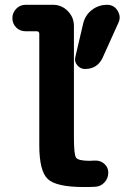

<svg xmlns="http://www.w3.org/2000/svg" viewBox="-20 -750 540 780"><path d="M415 -730.5Q443.4 -730.5 458 -706.1Q472.7 -681.6 460.9 -657.2L396.5 -514.6Q375 -469.7 325.2 -469.7Q306.6 -469.7 293.9 -484.9Q281.2 -500 286.1 -518.6L317.4 -652.3Q325.2 -687.5 352.5 -709Q379.9 -730.5 415 -730.5ZM365.2 -97.7Q387.7 -98.6 403.8 -84.5Q419.9 -70.3 419.9 -48.8Q419.9 -25.4 404.3 -8.8Q388.7 7.8 366.2 8.8Q351.6 9.8 320.3 9.8Q209 9.8 174.3 -22.5Q139.6 -54.7 139.6 -160.2V-612.3Q139.6 -623 128.9 -623H84Q60.5 -623 45.4 -638.7Q30.3 -654.3 30.3 -676.3Q30.3 -698.2 45.9 -714.4Q61.5 -730.5 84 -730.5H195.3Q230.5 -730.5 255.4 -705.1Q280.3 -679.7 280.3 -644.5V-190.4Q280.3 -122.1 289.1 -109.4Q297.9 -96.7 344.7 -96.7Q347.7 -96.7 354.5 -97.2Q361.3 -97.7 365.2 -97.7Z"/></svg>

Font: Rounded-X Mgen+ 1m bold
Style: Bold
Weight: 700
Designer: [Source Han Sans]
Ryoko NISHIZUKA  (kana & ideographs); Paul D. Hunt (Latin, Greek & Cyrillic); Wenlong ZHANG  (bopomofo
Version: Version 1.059.20150602